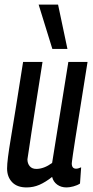

<svg xmlns="http://www.w3.org/2000/svg" viewBox="-20 -810 407 840"><path d="M96 10Q55 10 33 -13Q11 -36 11 -73Q11 -91 15 -123Q19 -155 28 -208.5Q37 -262 50 -343Q63 -424 81 -539H166Q148 -422 136 -348Q124 -274 117.5 -229.5Q111 -185 107 -159Q103 -133 100 -113Q100 -95 110 -83Q120 -71 139 -71Q172 -71 208 -97L279 -539H363Q343 -413 330 -331.5Q317 -250 309.5 -203Q302 -156 299 -134Q296 -112 295 -104.5Q294 -97 294 -95Q294 -72 313 -72Q322 -72 335 -78L330 -7Q318 1 301 5.5Q284 10 271 10Q247 10 230 -2.5Q213 -15 208 -36Q179 -13 152.5 -1.5Q126 10 96 10ZM209 -596 149 -790H234L275 -596Z"/></svg>

Font: Georama Condensed Medium
Style: Italic
Weight: 500
Width: 3
Italic angle: -9°
Designer: Jean-Baptiste Levee
Foundry: Production Type
Version: Version 1.000